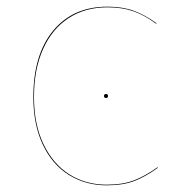

<svg xmlns="http://www.w3.org/2000/svg" viewBox="-20 -547 549 576"><path d="M450 -477 448 -476Q413 -502 379.5 -513.5Q346 -525 302 -525Q235 -525 185.5 -492.5Q136 -460 109 -399.5Q82 -339 82 -256Q82 -174 110.5 -114.5Q139 -55 188 -24Q237 7 300 7Q348 7 382 -6Q416 -19 452 -45L454 -44Q417 -17 383 -4Q349 9 300 9Q237 9 187 -22Q137 -53 108.5 -113Q80 -173 80 -256Q80 -383 139.5 -455Q199 -527 302 -527Q347 -527 380.5 -515Q414 -503 450 -477ZM304 -259Q304 -253 298 -253Q292 -253 292 -259Q292 -265 298 -265Q304 -265 304 -259Z"/></svg>

Font: FiraGO Two
Style: Regular
Weight: 100
Designer: bBox Type
Foundry: bBox Type GmbH
Version: Version 1.001